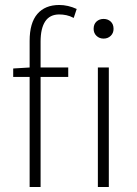

<svg xmlns="http://www.w3.org/2000/svg" viewBox="-20 -751 550 771"><path d="M99 0V-442H33V-476L99 -480V-587Q99 -659 130 -695Q161 -731 218 -731Q253 -731 288 -715L276 -679Q261 -687 246.5 -690Q232 -693 218 -693Q180 -693 161.5 -665Q143 -637 143 -584V-480H254V-442H143V0ZM373 0V-480H417V0ZM396 -596Q379 -596 367.5 -607Q356 -618 356 -635Q356 -654 367.5 -664.5Q379 -675 396 -675Q413 -675 424.5 -664.5Q436 -654 436 -635Q436 -618 424.5 -607Q413 -596 396 -596Z"/></svg>

Font: Giro Light
Style: Regular
Weight: 300
Designer: Paul D. Hunt
Foundry: Adobe Systems Incorporated
Version: Version 1.000;PS 1.0;hotconv 1.0.88;makeotf.lib2.5.647800